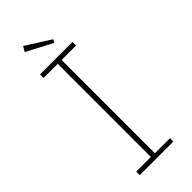

<svg xmlns="http://www.w3.org/2000/svg" viewBox="-247 -804 844 844"><g transform="rotate(-45 175.0 -382.0)"><path d="M65 0V-22H156V-601H68V-623H270V-601H180V-21H274V0ZM210 -677 90 -740 104 -764 219 -691Z"/></g></svg>

Font: Inconsolata ExtraCondensed ExtraLight
Style: Regular
Weight: 200
Width: 2
Monospace: yes
Designer: Raph Levien, Cyreal, Brenton Simpson
Foundry: Raph Levien, Cyreal, Google
Version: Version 3.001; ttfautohint (v1.8.2.53-6de2)